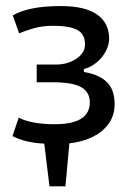

<svg xmlns="http://www.w3.org/2000/svg" viewBox="-20 -475 435 646"><path d="M103.5 -198.2V-257.8H169.4Q188 -257.8 205.6 -262.9Q223.1 -268.1 236.6 -277.1Q250 -286.1 258.1 -298.3Q266.1 -310.5 266.1 -324.7Q266.1 -360.8 239.7 -374.5Q213.4 -388.2 159.7 -388.2Q122.6 -388.2 93.8 -379.9Q64.9 -371.6 44.4 -362.8L22.9 -423.3Q50.8 -439 90.3 -446.8Q129.9 -454.6 185.5 -454.6Q265.6 -454.6 306.4 -426.3Q347.2 -397.9 347.2 -344.7Q347.2 -331.1 341.6 -315.4Q335.9 -299.8 325 -285.4Q314 -271 298.1 -259.5Q282.2 -248 262.2 -242.7V-232.9Q291 -228 310.8 -218.5Q330.6 -209 342.8 -195.3Q355 -181.6 360.4 -163.6Q365.7 -145.5 365.7 -123.5Q365.7 -98.6 356 -76.9Q346.2 -55.2 326.9 -37.8Q307.6 -20.5 279.1 -8.8Q250.5 2.9 213.4 7.3L200.2 151.9H146.5L128.9 8.3Q110.4 7.3 95.2 5.1Q80.1 2.9 67.4 -0.2Q54.7 -3.4 43.7 -7.6Q32.7 -11.7 22 -17.1L43 -79.1Q66.4 -67.4 96.4 -62.3Q126.5 -57.1 165 -57.1Q282.2 -57.1 282.2 -130.9Q282.2 -164.6 253.9 -181.2Q225.6 -198.2 156.2 -198.2Z"/></svg>

Font: PT Astra Sans
Style: Regular
Weight: 400
Designer: A.Korolkova, I. Chaeva
Foundry: ParaType Ltd
Version: Version 1.001; ttfautohint (v1.6)